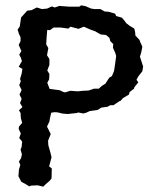

<svg xmlns="http://www.w3.org/2000/svg" viewBox="-20 -700 568 719"><path d="M142 -1 121 -6 97 -5 90 -2 75 -11 60 -19 49 -40 51 -65 56 -82 51 -95 59 -108 62 -122 57 -140 61 -150 63 -170 52 -183 58 -200 50 -217 51 -226 63 -240 58 -258 57 -277 51 -287 64 -299 55 -314 61 -330 53 -346 61 -363 52 -381 58 -396 55 -404 61 -424 64 -442 50 -450 62 -471 58 -484 52 -495 60 -509 50 -532 57 -546V-560L51 -573L46 -589L54 -601L59 -635L62 -638L82 -660L98 -662L118 -672L137 -666L157 -668L174 -676L185 -672L203 -678L212 -677L240 -675H277L284 -680L300 -677L321 -668L333 -666H353H356L372 -657L386 -656L411 -649L415 -640L436 -634L445 -624L453 -613L466 -603L483 -593L486 -580L487 -567L502 -551L506 -541L513 -525L509 -504L504 -488L514 -457L516 -451L513 -433L498 -414L491 -401L498 -392L483 -373L482 -368L465 -355L463 -346L441 -333L431 -322L427 -321L405 -306H393L382 -300L359 -297L352 -292L344 -288L316 -284L303 -278L292 -275L272 -279L269 -277L233 -273L212 -275L197 -279L185 -280L172 -278L168 -262L165 -245L156 -226L164 -210L170 -198L160 -173L161 -156L167 -135L169 -128L173 -111L169 -96L164 -77L174 -69L173 -32L166 -23L152 -11ZM224 -354 243 -360 271 -358 290 -360 312 -361 332 -368H350L361 -378L375 -387L389 -409L399 -415L407 -434L411 -460L415 -490L412 -501L403 -521L404 -535L393 -546L390 -558L377 -569L357 -571L336 -583L319 -589L301 -597L294 -600L274 -592L244 -600L236 -593L206 -597H181L167 -587L157 -588L155 -566L153 -534L161 -520L156 -493L165 -479V-457L157 -436L165 -423L164 -403L157 -390L166 -367L204 -362L216 -356Z"/></svg>

Font: Winky Rough
Style: Regular
Weight: 400
Designer: Simon Atzbach
Foundry: typofactur
Version: Version 1.206